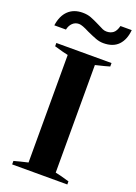

<svg xmlns="http://www.w3.org/2000/svg" viewBox="-180 -972 739 1040"><g transform="rotate(20 189.5 -452.5)"><path d="M110 -903Q137 -903 158 -895Q179 -887 209 -872Q232 -860 242.5 -855.5Q253 -851 265 -851Q287 -851 302.5 -862.5Q318 -874 326 -905H391Q386 -849 356 -817.5Q326 -786 270 -786Q248 -786 226.5 -794Q205 -802 172 -817Q130 -839 112 -839Q90 -839 75 -824.5Q60 -810 55 -786H-12Q-4 -843 27.5 -873Q59 -903 110 -903ZM31 -20Q63 -29 111 -40V-660Q89 -664 31 -681V-700H349V-680Q337 -676 318.5 -671.5Q300 -667 292 -665L268 -659V-39Q291 -35 349 -18V0H31Z"/></g></svg>

Font: Trirong Bold
Style: Regular
Weight: 700
Designer: Katatrad Team
Foundry: CadsonDemak
Version: Version 1.000